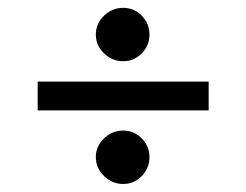

<svg xmlns="http://www.w3.org/2000/svg" viewBox="-20 -598 626 488"><path d="M75.7 -317.4V-390.6H510.3V-317.4ZM223.6 -510.3Q223.6 -538.1 244.4 -558.1Q265.1 -578.1 293 -578.1Q320.8 -578.1 340.3 -558.1Q359.9 -538.1 359.9 -510.3Q359.9 -482.4 340.3 -462.4Q320.8 -442.4 293 -442.4Q265.1 -442.4 244.4 -462.4Q223.6 -482.4 223.6 -510.3ZM223.6 -198.7Q223.6 -226.6 244.4 -246.3Q265.1 -266.1 293 -266.1Q320.8 -266.1 340.3 -246.3Q359.9 -226.6 359.9 -198.7Q359.9 -170.9 340.3 -150.6Q320.8 -130.4 293 -130.4Q265.1 -130.4 244.4 -150.6Q223.6 -170.9 223.6 -198.7Z"/></svg>

Font: Andika LitF DSA DSG
Style: Regular
Weight: 400
Designer: Victor Gaultney, Annie Olsen, Julie Remington, Don Collingsworth, Eric Hays, Becca Hirsbrunner
Foundry: SIL International
Version: Version 6.200 ; LitF DSA DSG; ttfautohint (v1.8.3.10-c5d8)